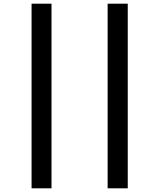

<svg xmlns="http://www.w3.org/2000/svg" viewBox="-20 -787 865 1040"><path d="M672 233V-767H563V233ZM259 233V-767H151V233Z"/></svg>

Font: Noto Sans UI Condensed
Style: Bold
Weight: 700
Width: 3
Designer: Monotype Design Team
Foundry: Monotype Imaging Inc.
Version: 1.001